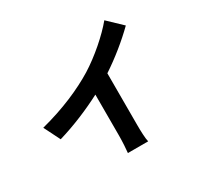

<svg xmlns="http://www.w3.org/2000/svg" viewBox="-174 -1031 1348 1295"><g transform="rotate(-30 500.0 -383.5)"><path d="M62 -389 125 -263C248 -299 375 -353 478 -407V-87C478 -43 474 20 471 44H629C622 19 620 -43 620 -87V-491C717 -555 813 -633 889 -708L781 -811C716 -732 602 -632 499 -568C388 -500 241 -435 62 -389Z"/></g></svg>

Font: Noto Sans Mono CJK SC
Style: Bold
Weight: 700
Designer: Ryoko NISHIZUKA 西塚涼子 (kana, bopomofo & ideographs); Paul D. Hunt (Latin, Greek & Cyrillic); Sandoll Communications 산돌커뮤니
Foundry: Adobe
Version: Version 2.004;hotconv 1.0.118;makeotfexe 2.5.65603